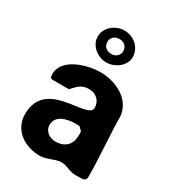

<svg xmlns="http://www.w3.org/2000/svg" viewBox="-190 -895 916 1010"><g transform="rotate(30 268.0 -390.0)"><path d="M33 -145C33 -46 119 7 209 7C252 7 289 -21 327 -21C361 -21 385 1 423 1C430 1 460 0 467 0C482 -5 487 -10 487 -25C487 -144 474 -269 473 -387C462 -488 356 -534 267 -534C193 -534 52 -496 52 -400C52 -392 52 -373 67 -373H167C201 -410 217 -427 261 -427C302 -427 334 -398 334 -356C334 -278 33 -368 33 -145ZM173 -160C173 -221 243 -234 289 -234C296 -234 313 -234 313 -233L333 -213C334 -213 334 -196 334 -189C334 -132 300 -99 243 -99C209 -99 173 -121 173 -160ZM160 -690C160 -634 214 -593 267 -593C317 -593 374 -632 374 -687C374 -745 323 -787 267 -787C214 -787 160 -746 160 -690ZM218 -690C218 -718 239 -735 267 -735C294 -735 315 -718 315 -690C315 -662 294 -645 267 -645C239 -645 218 -662 218 -690Z"/></g></svg>

Font: Asimov Print
Style: C
Weight: 500
Designer: Google
Version: Version 2.000980: 2014